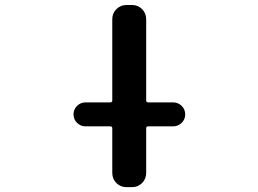

<svg xmlns="http://www.w3.org/2000/svg" viewBox="-20 -775 1040 774"><path d="M490.2 -20.5Q465.8 -20.5 449.2 -37.1Q432.6 -53.7 432.6 -78.1V-257.8Q432.6 -265.6 424.8 -265.6H325.2Q304.7 -265.6 290.5 -279.8Q276.4 -293.9 276.4 -314Q276.4 -334 290.5 -348.1Q304.7 -362.3 325.2 -362.3H424.8Q432.6 -362.3 432.6 -370.1V-697.3Q432.6 -721.7 449.2 -738.3Q465.8 -754.9 490.2 -754.9H511.7Q536.1 -754.9 552.7 -738.3Q569.3 -721.7 569.3 -697.3V-370.1Q569.3 -362.3 577.1 -362.3H677.7Q698.2 -362.3 712.4 -348.1Q726.6 -334 726.6 -314Q726.6 -293.9 712.4 -279.8Q698.2 -265.6 677.7 -265.6H577.1Q569.3 -265.6 569.3 -257.8V-78.1Q569.3 -53.7 552.7 -37.1Q536.1 -20.5 511.7 -20.5Z"/></svg>

Font: Rounded Mgen+ 1mn medium
Style: Regular
Weight: 500
Designer: [Source Han Sans]
Ryoko NISHIZUKA  (kana & ideographs); Paul D. Hunt (Latin, Greek & Cyrillic); Wenlong ZHANG  (bopomofo
Version: Version 1.059.20150602